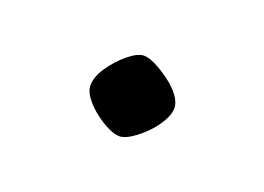

<svg xmlns="http://www.w3.org/2000/svg" viewBox="-35 -339 314 228"><g transform="rotate(20 121.5 -225.0)"><path d="M124 -175Q118 -175 109.5 -179Q101 -183 92 -190Q83 -197 77 -205Q71 -213 71 -220Q71 -231 79.5 -243.5Q88 -256 99.5 -265.5Q111 -275 119 -275Q125 -275 134 -270.5Q143 -266 152.5 -259Q162 -252 168 -244Q174 -236 174 -228Q174 -221 168.5 -211.5Q163 -202 155 -194Q147 -186 138.5 -180.5Q130 -175 124 -175Z"/></g></svg>

Font: Ancizar Serif Light
Style: Regular
Weight: 300
Designer: Cesar Puertas, Viviana Monsalve, Julian Moncada, Julian Prieto, Jose Castro, Felipe Aragon, Mariel Hernandez, Sara Alarc
Version: Version 8.100